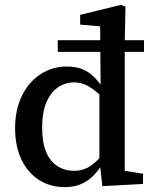

<svg xmlns="http://www.w3.org/2000/svg" viewBox="-20 -755 628 788"><path d="M217 -542V-590H571V-542ZM153 -231Q153 -170 169.5 -131Q186 -92 216 -73Q246 -54 284 -54Q323 -54 353 -75Q383 -96 416 -139L418 -126L415 -106Q393 -66 368.5 -39.5Q344 -13 314 0Q284 13 246 13Q186 13 140 -16.5Q94 -46 68 -100Q42 -154 42 -229Q42 -305 70 -362Q98 -419 146.5 -450.5Q195 -482 254 -482Q291 -482 318.5 -471Q346 -460 369.5 -435.5Q393 -411 416 -374H427L417 -339Q377 -381 346.5 -399Q316 -417 285 -417Q248 -417 218 -396.5Q188 -376 170.5 -335Q153 -294 153 -231ZM567 0 400 9 389 -91 388 -93V-387L393 -397L391 -647L309 -654V-694L476 -735L495 -728L492 -582V-54L567 -42Z"/></svg>

Font: Source Serif 4 18pt Medium
Style: Regular
Weight: 500
Designer: Frank Grießhammer
Foundry: Adobe Systems Incorporated
Version: Version 4.004;hotconv 1.0.116;makeotfexe 2.5.65601